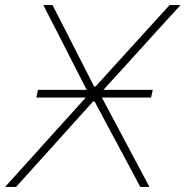

<svg xmlns="http://www.w3.org/2000/svg" viewBox="-28 -733 728 753"><path d="M-8 0Q34 -46.5 79 -96.2Q124 -146 172.5 -200L308.5 -350.5H114.5L121 -380.5H312L251 -500Q225.5 -550 199.2 -601.5Q173 -653 142 -713H178Q205.5 -659.5 231.8 -608.2Q258 -557 281 -511.5L341 -394H347L455.5 -513.5Q497.5 -559.5 544 -610.8Q590.5 -662 637 -713H680Q630 -658.5 584.5 -608.5Q539 -558.5 499 -514L377.5 -380.5H571L564.5 -350.5H371.5L441 -220Q472 -161.5 500 -109Q528 -56.5 558 0H522Q494.5 -52 469 -99.8Q443.5 -147.5 420 -191L343 -335H337L205.5 -189Q164.5 -143.5 123.5 -98Q82.5 -52.5 35 0Z"/></svg>

Font: Commissioner Thin
Style: Italic
Weight: 100
Italic angle: -12°
Designer: Kostas Bartsokas
Foundry: Kostas Bartsokas
Version: Version 1.000; ttfautohint (v1.8.3)